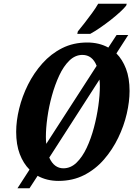

<svg xmlns="http://www.w3.org/2000/svg" viewBox="-20 -951 709 1021"><path d="M73 50 137 -49Q104 -82 85 -132Q66 -182 66 -250Q66 -308 82 -373.5Q98 -439 129 -501Q160 -563 205.5 -614Q251 -665 310.5 -695Q370 -725 444 -725Q507 -725 556 -698L600 -765H662L599 -667Q631 -635 650 -585.5Q669 -536 669 -467Q669 -411 654 -346Q639 -281 608.5 -218Q578 -155 533 -103Q488 -51 427.5 -20Q367 11 291 11Q229 11 180 -16L137 50ZM224 -223Q224 -203 226 -186L494 -601Q471 -659 418 -659Q380 -659 349 -629Q318 -599 295 -549.5Q272 -500 256 -442Q240 -384 232 -326.5Q224 -269 224 -223ZM317 -56Q356 -56 387 -86Q418 -116 441 -165Q464 -214 479.5 -272.5Q495 -331 503 -388.5Q511 -446 511 -492Q511 -511 509 -528L242 -113Q255 -84 274 -70Q293 -56 317 -56ZM391 -771 394 -784Q410 -803 430 -829Q450 -855 469.5 -881.5Q489 -908 502 -931H654L651 -921Q641 -908 619.5 -888Q598 -868 570 -846Q542 -824 513 -804Q484 -784 460 -771Z"/></svg>

Font: Noto Serif ExtraCondensed ExtraBold
Style: Italic
Weight: 800
Width: 2
Italic angle: -12°
Designer: Monotype Design Team
Foundry: Monotype Imaging Inc.
Version: Version 2.013